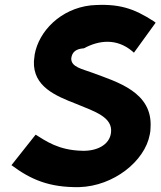

<svg xmlns="http://www.w3.org/2000/svg" viewBox="-20 -744 658 787"><path d="M324 -546C387 -580 458 -587 521 -535L529 -528L618 -651L610 -657C528 -710 466 -731 352 -722C228 -708 139 -616 122 -520V-519L119 -493C115 -389 208 -351 293 -318C368 -287 443 -264 435 -200C429 -149 375 -124 317 -126C219 -128 167 -167 126 -192L27 -67C106 -8 182 25 305 23C445 19 574 -83 594 -193C596 -202 597 -210 597 -220C607 -367 459 -408 361 -445C315 -462 272 -469 272 -504C275 -532 293 -544 324 -546Z"/></svg>

Font: Bluebird
Style: SfBdObl
Weight: 700
Designer: Jasper
Foundry: Cannot Into Space Fonts
Version: Version 0.98